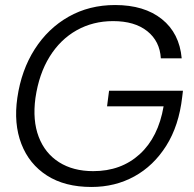

<svg xmlns="http://www.w3.org/2000/svg" viewBox="-20 -732 773 764"><path d="M344 12Q238 12 167 -33.5Q96 -79 65 -159.5Q34 -240 49 -343Q65 -453 118 -536Q171 -619 253 -665.5Q335 -712 438 -712Q554 -712 624 -656Q694 -600 703 -500H620Q616 -568 566 -608Q516 -648 430 -648Q350 -648 285 -611.5Q220 -575 177.5 -506.5Q135 -438 121 -342Q109 -253 134 -187.5Q159 -122 215 -86.5Q271 -51 351 -51Q462 -51 536 -118.5Q610 -186 631 -309H406L414 -371H708L705 -346Q692 -232 641.5 -152Q591 -72 514.5 -30Q438 12 344 12Z"/></svg>

Font: Host Grotesk Light
Style: Italic
Weight: 300
Italic angle: -8°
Designer: Doğukan Karapınar based on Poppins by Indian Type Foundry, Jonny Pinhorn
Foundry: Element Type
Version: Version 1.001; ttfautohint (v1.8.4.7-5d5b)